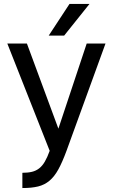

<svg xmlns="http://www.w3.org/2000/svg" viewBox="-20 -750 570 970"><path d="M93 123Q121 123 141.5 118Q162 113 178 100.5Q194 88 206.5 66.5Q219 45 231 12L17 -530H116L275 -100L418 -530H513L316 12Q295 69 275 105.5Q255 142 230 163Q205 184 172.5 192Q140 200 93 200ZM331 -730H432L304 -570H226Z"/></svg>

Font: Golos UI VF
Style: Regular
Weight: 400
Designer: A.Korolkova, Vitaly Kuzmin
Foundry: ParaType Ltd
Version: Version 2.000